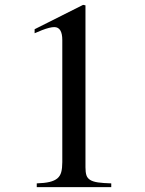

<svg xmlns="http://www.w3.org/2000/svg" viewBox="-20 -773 598 793"><path d="M333 -751V-82Q333 -61.5 336.9 -49.3Q340.8 -37.1 352.5 -29.8Q364.3 -22.5 385.3 -19.5Q406.2 -16.6 439.5 -15.6V0H131.8V-15.6Q164.1 -16.6 184.6 -21.5Q205.1 -26.4 216.8 -36.1Q228.5 -45.9 232.9 -62Q237.3 -78.1 237.3 -103.5V-607.4Q237.3 -661.1 204.1 -661.1Q186.5 -661.1 153.3 -648.4L123 -635.7V-652.3L323.2 -752.9Z"/></svg>

Font: Jomolhari
Style: Regular
Weight: 400
Designer: Christopher J. Fynn
Foundry: Christopher  J.  Fynn (Karma Drubgy¸ Tenzin).
Version: Version 1.000